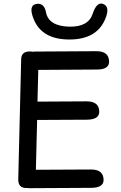

<svg xmlns="http://www.w3.org/2000/svg" viewBox="-20 -1017 665 1058"><path d="M171.9 -732.9Q166 -732.9 160.6 -731.9Q152.8 -733.4 142.6 -733.4Q97.7 -732.9 96.7 -691.4L80.6 -30.8Q79.1 18.1 123 19Q127 19 130.9 19Q135.7 20 141.6 20L483.4 18.1Q552.2 17.6 550.8 -27.3Q549.3 -83.5 480.5 -83L177.7 -81.5L184.6 -356L459.5 -357.4Q528.3 -358.4 526.9 -402.8Q525.4 -459 456.5 -458.5L186.5 -457L190.9 -631.8Q352.1 -632.8 513.7 -633.8Q582.5 -633.8 581.1 -678.7Q579.6 -735.4 510.7 -734.9ZM361.8 -870.1Q247.6 -873 233.4 -949.7Q223.1 -1003.4 179.2 -995.1Q135.7 -986.8 165 -913.1Q209.5 -800.3 359.9 -799.3Q521 -798.3 564.9 -925.3Q584.5 -982.4 547.4 -995.6Q512.7 -1007.8 490.7 -940.9Q466.3 -867.7 361.8 -870.1Z"/></svg>

Font: Comic Relief
Style: Regular
Weight: 400
Designer: Jeff Davis
Foundry: Loudifier
Version: Version 1.200; ttfautohint (v1.8.4.7-5d5b)